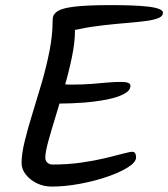

<svg xmlns="http://www.w3.org/2000/svg" viewBox="-20 -730 645 736"><path d="M177.5 -14.8Q147.5 -14.8 121.3 -27.5Q95.1 -40.3 78.9 -60.9Q62.7 -81.5 62.7 -105Q62.7 -139.3 74.5 -188.1Q86.3 -236.9 104.3 -294.4Q122.2 -351.9 140.2 -413.5Q158.1 -475.1 169.9 -535.4Q181.7 -595.7 181.7 -649.7Q181.7 -669.2 188.9 -676.4Q196.2 -683.5 206.2 -683.5Q213.2 -683.5 223.3 -678.6Q233.4 -673.7 243.6 -664.5Q253.9 -655.4 260.6 -642Q267.3 -628.6 267.3 -611.6Q267.3 -567.5 255.8 -511.8Q244.4 -456.1 227.3 -397.3Q210.2 -338.5 193.4 -284.3Q176.6 -230.1 165.2 -188.6Q153.7 -147.1 153.7 -126Q153.7 -112.8 162 -106.1Q170.2 -99.3 181.1 -99.3Q239.7 -99.3 290.9 -106.6Q342.2 -113.9 383.1 -123.7Q424 -133.5 450.8 -140.8Q477.6 -148.1 487.2 -148.1Q495.3 -148.1 498.5 -141.9Q501.7 -135.7 501.7 -126.9Q501.7 -108.7 471 -89Q440.3 -69.4 390.9 -52.5Q341.6 -35.5 285.1 -25.2Q228.7 -14.8 177.5 -14.8ZM207.2 -333Q194.2 -333 182.5 -340Q170.7 -347 161.6 -357.4Q152.4 -367.8 147.1 -378Q141.9 -388.2 141.9 -394.6Q141.9 -414.3 163.1 -414.3Q176.2 -414.3 188 -412.4Q199.8 -410.5 214.7 -408.1Q229.6 -405.7 251.9 -405.7Q300.2 -405.7 332.1 -408.4Q364 -411 390.2 -413.5Q416.3 -416 445.5 -416Q461.8 -416 470.9 -412.5Q480.1 -408.9 480.1 -401.8Q480.1 -382.9 455.3 -369.8Q430.5 -356.7 389.9 -348.6Q349.3 -340.5 301.1 -336.7Q253 -333 207.2 -333ZM184 -661Q184 -677 202.1 -688.1Q220.2 -699.2 268.1 -704.8Q316.1 -710.4 404.3 -710.4Q447.1 -710.4 483.8 -709.1Q520.5 -707.7 547.4 -704.7Q574.4 -701.6 589.5 -695.7Q604.7 -689.8 604.7 -681.3Q604.7 -668.1 588 -661Q571.4 -653.9 540.8 -649.7Q510.2 -645.5 468.8 -642.2Q427.4 -638.8 378.3 -633.4Q327.3 -627.7 289.9 -619.6Q252.6 -611.5 229.1 -611.5Q218.8 -611.5 208.1 -619.1Q197.5 -626.7 190.7 -638.1Q184 -649.5 184 -661Z"/></svg>

Font: Kalam Variable Light
Style: Regular
Weight: 300
Designer: Lipi Raval, Jonny Pinhorn
Foundry: Indian Type Foundry
Version: Version 3.000